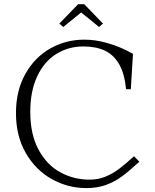

<svg xmlns="http://www.w3.org/2000/svg" viewBox="-20 -902 754 932"><path d="M57.5 -353Q57.5 -462 103 -543Q148.5 -624 224.2 -666.8Q300 -709.5 389 -709.5Q440.5 -709.5 489.8 -696Q539 -682.5 571.5 -667.8Q604 -653 625.5 -640.5L615 -469H592Q584.5 -545 558 -590.8Q531.5 -636.5 488.5 -656.5Q445.5 -676.5 384.5 -676.5Q312 -676.5 253.5 -640.2Q195 -604 161 -532.2Q127 -460.5 127 -359.5Q127 -248.5 167.8 -174.2Q208.5 -100 273.8 -65Q339 -30 414.5 -30Q455.5 -30 490.5 -44Q525.5 -58 556 -80.8Q586.5 -103.5 630.5 -143.5L656.5 -117Q606 -70.5 569.8 -44.2Q533.5 -18 492.2 -3.5Q451 11 399 11Q309.5 11 231.2 -32.8Q153 -76.5 105.2 -159.2Q57.5 -242 57.5 -353ZM480 -787.5 461 -771 374 -841.5 287 -771 268 -787.5 359 -881.5H389Z"/></svg>

Font: Didactic
Style: Regular
Weight: 400
Designer: Tyler Finck
Foundry: Etcetera Type Co
Version: Version 3.007;FEAKit 1.0